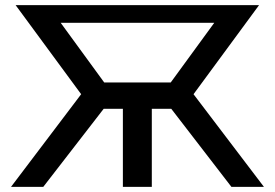

<svg xmlns="http://www.w3.org/2000/svg" viewBox="-20 -730 1074 750"><path d="M23 0 297 -362 41 -710H992L736 -362L1011 0H884L649 -305H573V0H460V-305H385L149 0ZM387 -408H647L817 -641H217Z"/></svg>

Font: Raleway SemiBold
Style: Regular
Weight: 600
Designer: Matt McInerney, Pablo Impallari, Rodrigo Fuenzalida
Foundry: Matt McInerney, Pablo Impallari, Rodrigo Fuenzalida
Version: Version 4.026